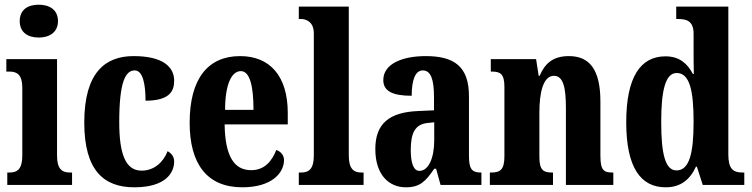

<svg xmlns="http://www.w3.org/2000/svg" viewBox="-20 -788 3204 818"><path d="M145 -628C190 -628 227 -650 227 -698C227 -747 190 -768 145 -768C99 -768 64 -747 64 -698C64 -650 99 -628 145 -628ZM11 0H287V-53H278C245 -53 223 -67 223 -125V-536H7V-483H21C53 -483 75 -469 75 -415V-125C75 -68 54 -53 21 -53H11Z M552 10C686 10 722 -52 722 -100C722 -121 710 -135 694 -144C676 -97 637 -61 583 -61C515 -61 488 -132 488 -267C488 -438 514 -488 554 -488C589 -488 600 -428 600 -359C704 -359 722 -401 722 -444C722 -501 677 -549 549 -549C431 -549 339 -482 339 -266C339 -61 423 10 552 10Z M1012 10C1140 10 1190 -53 1190 -106C1190 -128 1175 -143 1157 -149C1138 -100 1106 -63 1050 -63C977 -63 939 -123 937 -258H1206V-307C1206 -465 1129 -549 1003 -549C866 -549 788 -453 788 -265C788 -91 861 10 1012 10ZM1060 -320H939C939 -427 966 -485 1006 -485C1044 -485 1060 -423 1060 -320Z M1253 0H1529V-53H1520C1488 -53 1466 -67 1466 -125V-760H1253V-707H1263C1279 -707 1317 -699 1317 -646V-125C1317 -67 1295 -53 1263 -53H1253Z M1709 10C1769 10 1793 -15 1830 -69H1838L1857 0H2031V-53H2028C1990 -53 1978 -69 1978 -124V-378C1978 -504 1916 -549 1794 -549C1694 -549 1613 -516 1613 -447C1613 -400 1652 -380 1734 -380C1734 -449 1750 -488 1781 -488C1816 -488 1829 -449 1829 -374V-318L1762 -315C1639 -310 1579 -262 1579 -153C1579 -42 1638 10 1709 10ZM1767 -60C1742 -60 1730 -93 1730 -149C1730 -221 1748 -258 1801 -264L1830 -267V-191C1830 -113 1805 -60 1767 -60Z M2067 0H2336V-53H2332C2296 -53 2278 -62 2278 -119V-309C2278 -390 2293 -465 2340 -465C2380 -465 2391 -414 2391 -329V0H2593V-53H2589C2553 -53 2538 -62 2538 -124V-355C2538 -491 2492 -549 2404 -549C2334 -549 2301 -516 2279 -465H2275L2264 -536H2071V-483H2075C2111 -483 2129 -474 2129 -418V-122C2129 -62 2109 -53 2071 -53H2067Z M2816 10C2880 10 2920 -23 2945 -78H2949L2974 0H3151V-53H3143C3103 -53 3083 -69 3083 -130V-760H2861V-707H2869C2905 -707 2935 -699 2935 -644V-583C2935 -545 2935 -503 2936 -473H2932C2909 -516 2876 -548 2815 -548C2709 -548 2648 -460 2648 -267C2648 -75 2709 10 2816 10ZM2862 -62C2815 -62 2797 -130 2797 -268C2797 -403 2815 -477 2863 -477C2918 -477 2935 -403 2935 -269C2935 -135 2917 -62 2862 -62Z"/></svg>

Font: Noto Serif Hebrew ExtraCondensed ExtraBold
Style: Regular
Weight: 800
Width: 2
Designer: Monotype Design Team
Foundry: Monotype Imaging Inc.
Version: Version 2.004